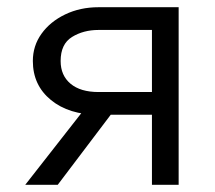

<svg xmlns="http://www.w3.org/2000/svg" viewBox="-20 -512 595 532"><path d="M401 0V-480L447 -429H253Q211 -429 179.5 -409.5Q148 -390 148 -343Q148 -303 175.5 -280Q203 -257 253 -257H442V-194H253Q171 -194 121 -235Q71 -276 71 -343Q71 -385 95 -418.5Q119 -452 160.5 -472Q202 -492 253 -492H475V0ZM50 0 230 -230H314L140 0Z"/></svg>

Font: Wix Madefor Display
Style: Regular
Weight: 400
Designer: Dalton Maag Ltd
Foundry: Dalton Maag Ltd
Version: Version 3.100